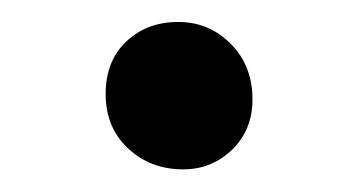

<svg xmlns="http://www.w3.org/2000/svg" viewBox="-20 -365 323 173"><path d="M145 -212.4Q115.7 -212.4 95.5 -231.2Q75.2 -250 75.2 -280.3Q75.2 -310.1 93.8 -327.6Q112.3 -345.2 140.6 -345.2Q168.5 -345.2 188 -325.4Q207.5 -305.7 207.5 -275.4Q207.5 -248 189.2 -230.2Q170.9 -212.4 145 -212.4Z"/></svg>

Font: Elstob 10pt Medium
Style: Regular
Weight: 500
Designer: Peter S. Baker
Version: Version 1.015